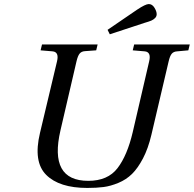

<svg xmlns="http://www.w3.org/2000/svg" viewBox="-20 -911 955 946"><path d="M510 -764 655 -863Q697 -891 713 -891Q730 -891 741 -873Q752 -855 752 -841Q752 -830 744 -822Q736 -814 725.5 -809.5Q715 -805 691 -798L521 -742ZM177 -256 261 -609Q272 -655 239 -658L180 -663L187 -692H461L454 -663L399 -659Q381 -658 372 -646.5Q363 -635 357 -609L278 -269Q220 -20 415 -20Q511 -20 559 -82.5Q607 -145 634 -260L715 -609Q726 -655 693 -658L634 -663L641 -692H915L908 -663L853 -658Q835 -657 826 -646Q817 -635 811 -609L726 -247Q710 -179 684.5 -130.5Q659 -82 630.5 -54Q602 -26 563.5 -10Q525 6 490.5 10.5Q456 15 410 15Q272 15 207.5 -49.5Q143 -114 177 -256Z"/></svg>

Font: Heuristica
Style: Italic
Weight: 400
Italic angle: -13°
Version: Version 1.0.2